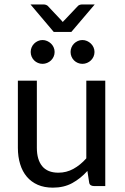

<svg xmlns="http://www.w3.org/2000/svg" viewBox="-20 -843 565 870"><path d="M61 0ZM147 -477.5V-173.3Q147 -119.6 171.1 -90.1Q195.3 -60.5 244.6 -60.5Q281.2 -60.5 312.7 -77.9Q344.2 -95.2 371.1 -125.5V-477.5H457V0H405.3Q396.5 0 390.6 -4.2Q384.8 -8.3 383.8 -17.6L376 -68.4Q345.2 -34.2 307.4 -13.4Q269.5 7.3 219.7 7.3Q180.7 7.3 151.1 -5.6Q121.6 -18.6 101.6 -42.2Q81.5 -65.9 71.3 -99.4Q61 -132.8 61 -173.3V-477.5ZM118.2 -822.8H177.7Q183.6 -822.8 188.7 -820.8Q193.8 -818.8 196.8 -815.9L256.8 -752Q258.8 -750 260.7 -747.8Q262.7 -745.6 264.6 -743.2Q268.6 -749 272.5 -752L333 -815.9Q335.4 -818.8 340.8 -820.8Q346.2 -822.8 351.6 -822.8H409.2L303.2 -698.2H223.6ZM227.5 -607.4Q227.5 -596.2 223.1 -586.4Q218.8 -576.7 211.2 -569.3Q203.6 -562 193.6 -557.9Q183.6 -553.7 172.9 -553.7Q161.6 -553.7 151.9 -557.9Q142.1 -562 134.8 -569.3Q127.4 -576.7 123.3 -586.4Q119.1 -596.2 119.1 -607.4Q119.1 -618.7 123.3 -628.4Q127.4 -638.2 134.8 -645.5Q142.1 -652.8 151.9 -657.2Q161.6 -661.6 172.9 -661.6Q183.6 -661.6 193.6 -657.2Q203.6 -652.8 211.2 -645.5Q218.8 -638.2 223.1 -628.4Q227.5 -618.7 227.5 -607.4ZM408.2 -607.4Q408.2 -596.2 403.8 -586.4Q399.4 -576.7 391.8 -569.3Q384.3 -562 374.3 -557.9Q364.3 -553.7 353.5 -553.7Q342.3 -553.7 332.5 -557.9Q322.8 -562 315.4 -569.3Q308.1 -576.7 304 -586.4Q299.8 -596.2 299.8 -607.4Q299.8 -618.7 304 -628.4Q308.1 -638.2 315.4 -645.5Q322.8 -652.8 332.5 -657.2Q342.3 -661.6 353.5 -661.6Q364.3 -661.6 374.3 -657.2Q384.3 -652.8 391.8 -645.5Q399.4 -638.2 403.8 -628.4Q408.2 -618.7 408.2 -607.4Z"/></svg>

Font: Carlito
Style: Regular
Weight: 400
Designer: Lukasz Dziedzic
Foundry: tyPoland Lukasz Dziedzic
Version: Version 1.103; Beta1; all basic design good, some composites